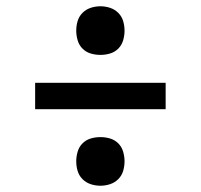

<svg xmlns="http://www.w3.org/2000/svg" viewBox="-20 -646 640 612"><path d="M300 -471Q284 -471 269 -475.5Q254 -480 243 -491Q232 -502 227.5 -517.5Q223 -533 223 -548Q223 -564 227.5 -579Q232 -594 243 -605Q254 -616 269 -621Q284 -626 300 -626Q316 -626 331 -621Q346 -616 357 -605Q368 -594 372.5 -579Q377 -564 377 -548Q377 -533 372.5 -517.5Q368 -502 357 -491Q346 -480 331 -475.5Q316 -471 300 -471ZM92 -298V-382H508V-298ZM300 -54Q284 -54 269 -59Q254 -64 243 -75Q232 -86 227.5 -101Q223 -116 223 -132Q223 -147 227.5 -162.5Q232 -178 243 -189Q254 -200 269 -204.5Q284 -209 300 -209Q316 -209 331 -204.5Q346 -200 357 -189Q368 -178 372.5 -162.5Q377 -147 377 -132Q377 -116 372.5 -101Q368 -86 357 -75Q346 -64 331 -59Q316 -54 300 -54Z"/></svg>

Font: Iosevka Curly Slab MdEx
Style: Regular
Weight: 500
Width: 7
Monospace: yes
Designer: Belleve Invis
Foundry: Belleve Invis
Version: Version 11.1.0; ttfautohint (v1.8.3)